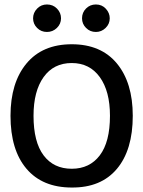

<svg xmlns="http://www.w3.org/2000/svg" viewBox="-20 -828 640 859"><path d="M301 11Q170 11 98.5 -73Q27 -157 27 -310Q27 -458 98.5 -544Q170 -630 301 -630Q432 -630 503 -544Q574 -458 574 -310Q574 -157 503 -72.5Q432 12 301 11ZM301 -73Q381 -73 426.5 -133Q472 -193 472 -310Q472 -420 426.5 -483Q381 -546 301 -546Q220 -546 175 -483Q130 -420 130 -310Q130 -193 175 -133Q220 -73 301 -73ZM190 -685Q164 -685 146 -703Q128 -721 128 -746Q128 -771 146 -789.5Q164 -808 190 -808Q217 -808 235 -789.5Q253 -771 253 -746Q253 -721 234.5 -703Q216 -685 190 -685ZM409 -685Q383 -685 365 -703Q347 -721 347 -746Q347 -772 365 -790Q383 -808 409 -808Q436 -808 453.5 -789Q471 -770 471 -746Q471 -721 452.5 -703Q434 -685 409 -685Z"/></svg>

Font: Inconsolata Expanded SemiBold
Style: Regular
Weight: 600
Width: 7
Monospace: yes
Designer: Raph Levien, Cyreal, Brenton Simpson
Foundry: Raph Levien, Cyreal, Google
Version: Version 3.001; ttfautohint (v1.8.2.53-6de2)